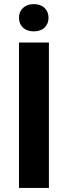

<svg xmlns="http://www.w3.org/2000/svg" viewBox="-20 -919 332 939"><path d="M72.8 0ZM219.2 0H72.8V-710.9H219.2ZM145 -898.9Q178.7 -898.9 198 -880.1Q217.3 -861.3 217.3 -832Q217.3 -802.7 198 -784.2Q178.7 -765.6 145 -765.6Q111.8 -765.6 92.3 -784.2Q72.8 -802.7 72.8 -832Q72.8 -861.3 92.5 -880.1Q112.3 -898.9 145 -898.9Z"/></svg>

Font: Roboto
Style: Bold
Weight: 700
Designer: Google
Version: Version 2.134; 2016; ttfautohint (v1.6)